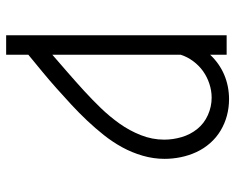

<svg xmlns="http://www.w3.org/2000/svg" viewBox="-92 -486 783 640"><g transform="rotate(90 300.0 -166.5)"><path d="M98 205V-530H163V-475Q177 -490 194 -502Q211 -514 230 -522Q249 -530 269.5 -534Q290 -538 311 -538Q339 -538 365.5 -531Q392 -524 415.5 -510Q439 -496 457.5 -475Q476 -454 487.5 -429Q499 -404 504.5 -377Q510 -350 510 -323Q510 -286 499.5 -250Q489 -214 471.5 -182Q454 -150 431 -121Q408 -92 382.5 -65Q357 -38 330 -13Q303 12 275.5 36.5Q248 61 219.5 84.5Q191 108 163 131V205ZM163 51Q193 25 223.5 -1.5Q254 -28 283.5 -55Q313 -82 341 -111Q369 -140 392.5 -173Q416 -206 431 -244Q446 -282 446 -322Q446 -351 437.5 -380Q429 -409 410.5 -432Q392 -455 364 -467.5Q336 -480 306 -480Q283 -480 260 -472.5Q237 -465 218 -451.5Q199 -438 184.5 -418.5Q170 -399 163 -377Z"/></g></svg>

Font: Iosevka Slab Light Extended
Style: Regular
Weight: 300
Width: 7
Monospace: yes
Designer: Belleve Invis
Foundry: Belleve Invis
Version: Version 11.1.0; ttfautohint (v1.8.3)